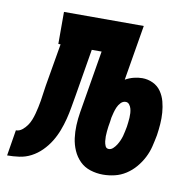

<svg xmlns="http://www.w3.org/2000/svg" viewBox="-122 -597 687 673"><g transform="rotate(10 222.0 -261.0)"><path d="M286 8Q263 8 241 1Q219 -6 203.5 -21.5Q188 -37 179 -57.5Q170 -78 167 -100.5Q164 -123 165 -146.5Q166 -170 170 -194L207 -416H172L144 -248Q140 -226 136.5 -205Q133 -184 127.5 -162.5Q122 -141 114 -120Q106 -99 94 -79.5Q82 -60 65.5 -43.5Q49 -27 29 -16.5Q9 -6 -13 -3Q-35 0 -56 0L-41 -92Q-29 -92 -19 -100Q-9 -108 -2 -118Q5 -128 9.5 -139.5Q14 -151 17 -162.5Q20 -174 22.5 -185.5Q25 -197 27 -209Q29 -223 31 -236.5Q33 -250 35 -264L61 -416H53V-530H337L304 -333Q318 -341 333.5 -345Q349 -349 364 -349Q384 -349 402 -340.5Q420 -332 431 -316Q442 -300 447 -281Q452 -262 453.5 -242Q455 -222 453.5 -201.5Q452 -181 449 -161Q445 -140 440 -119.5Q435 -99 425 -79.5Q415 -60 400.5 -43Q386 -26 367.5 -14Q349 -2 328 3Q307 8 286 8ZM291 -84Q299 -84 306 -90.5Q313 -97 318 -105Q323 -113 326.5 -121Q330 -129 332.5 -137.5Q335 -146 336.5 -154.5Q338 -163 340 -172Q341 -180 342 -188Q343 -196 343.5 -204.5Q344 -213 343.5 -221Q343 -229 341 -236.5Q339 -244 334 -250.5Q329 -257 321 -257Q311 -257 303.5 -249Q296 -241 292 -231.5Q288 -222 285.5 -212.5Q283 -203 281 -194L279 -179Q277 -170 276 -161Q275 -152 274 -143.5Q273 -135 273 -126Q273 -117 274 -108.5Q275 -100 278.5 -92Q282 -84 291 -84Z"/></g></svg>

Font: Iosevka Slab Heavy
Style: Italic
Weight: 900
Italic angle: -9°
Monospace: yes
Designer: Belleve Invis
Foundry: Belleve Invis
Version: Version 11.1.0; ttfautohint (v1.8.3)